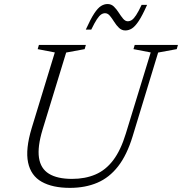

<svg xmlns="http://www.w3.org/2000/svg" viewBox="-20 -900 882 930"><path d="M186 -271.5Q161 -189 168.8 -136.2Q176.5 -83.5 217 -58.5Q257.5 -33.5 329 -33.5Q392.5 -33.5 442.2 -54.8Q492 -76 528.5 -124.2Q565 -172.5 589.5 -253L710 -646L626.5 -662L632.5 -682.5H842L836 -662L746 -645.5L622.5 -240Q595 -149.5 552.2 -94.5Q509.5 -39.5 451.2 -14.8Q393 10 318.5 10Q234.5 10 182 -19.5Q129.5 -49 116 -113Q102.5 -177 133.5 -279.5L245.5 -646L162.5 -662L168.5 -682.5H396L390 -662L300.5 -645.5ZM692.5 -876.5Q669.5 -824.5 651.8 -798Q634 -771.5 618.8 -762Q603.5 -752.5 587 -752.5Q569.5 -752.5 556.5 -765Q543.5 -777.5 533.2 -794Q523 -810.5 512.5 -823.2Q502 -836 489 -836Q479 -836 469.8 -829.8Q460.5 -823.5 449.2 -806.5Q438 -789.5 422 -756.5H395.5Q419 -808.5 436.5 -835Q454 -861.5 469.5 -871Q485 -880.5 501 -880.5Q519 -880.5 531.8 -868Q544.5 -855.5 555 -839Q565.5 -822.5 576 -809.8Q586.5 -797 599 -797Q609 -797 618.5 -803.2Q628 -809.5 639.2 -826.5Q650.5 -843.5 666 -876.5Z"/></svg>

Font: Newsreader Light
Style: Italic
Weight: 300
Italic angle: -17°
Designer: Hugues Gentile
Foundry: Production Type
Version: Version 1.003